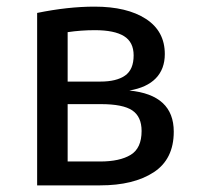

<svg xmlns="http://www.w3.org/2000/svg" viewBox="-20 -559 601 579"><path d="M504 -162Q504 -79 443.5 -39.5Q383 0 282 0H92V-520Q185 -539 265 -539Q363 -539 420 -502Q477 -465 477 -396Q477 -351 450 -323Q423 -295 370 -286Q504 -273 504 -162ZM184 -462V-313H283Q331 -313 357 -331Q383 -349 383 -392Q383 -432 354 -450Q325 -468 266 -468Q224 -468 184 -462ZM407 -164Q407 -207 379 -226Q351 -245 284 -245H184V-72H282Q341 -72 374 -92Q407 -112 407 -164Z"/></svg>

Font: Fira GO
Style: Regular
Weight: 400
Designer: Carrois Corporate
Foundry: Carrois Corporate GbR
Version: Version 0.300